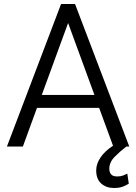

<svg xmlns="http://www.w3.org/2000/svg" viewBox="-20 -731 679 958"><path d="M14.6 0 284.7 -710.9H354.5L625 0H610.8Q578.6 24.4 552 51.5Q525.4 78.6 525.4 111.3Q525.4 127.9 534.2 138.7Q543 149.4 565.4 149.4Q582.5 149.4 595 144.5Q607.4 139.6 615.2 135.3L622.6 185.5Q611.3 192.9 593.5 200Q575.7 207 548.3 207Q510.3 207 485.1 184.8Q460 162.6 460 119.1Q460 86.9 481.2 55.2Q502.4 23.4 543.9 -3.9L474.6 -192.9H164.6L94.2 0ZM188.5 -257.3H451.2L319.8 -616.2Z"/></svg>

Font: Vazirmatn UI FD Light
Style: Regular
Weight: 300
Designer: Saber Rastikerdar
Foundry: Saber Rastikerdar
Version: Version 33.003